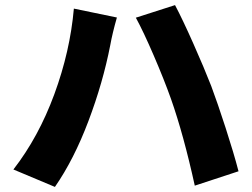

<svg xmlns="http://www.w3.org/2000/svg" viewBox="-20 -724 996 759"><path d="M33 -54Q132.5 -182.2 194.8 -351.6Q257.1 -521 272 -690L442.1 -654.8Q424.4 -593 415.8 -545.1Q387.1 -397.7 329.7 -245.7Q272.4 -93.8 197.1 14.9ZM655.9 -333.1Q628.6 -409.8 587.7 -504.6Q546.9 -599.4 517 -654.1L671.9 -703.8Q701 -649.1 744.3 -551.7Q787.6 -454.2 815 -383.9Q839.5 -318.5 872 -218.2Q904.5 -117.9 922.9 -46.9L750 9.9Q706 -190.7 655.9 -333.1Z"/></svg>

Font: Karasuma Gothic
Style: Black
Weight: 900
Designer: Rasmus Andersson / Ryoko Nishizuka
Foundry: Genbu
Version: Version 1.00